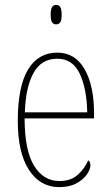

<svg xmlns="http://www.w3.org/2000/svg" viewBox="-20 -758 452 788"><path d="M223 10Q145 10 99 -60.5Q53 -131 53 -262Q53 -403 95 -472.5Q137 -542 215 -542Q288 -542 327 -474.5Q366 -407 366 -291V-272H81Q81 -142 119.5 -78.5Q158 -15 224 -15Q271 -15 299.5 -41Q328 -67 342 -100Q351 -95 351 -79Q351 -63 336.5 -42Q322 -21 293.5 -5.5Q265 10 223 10ZM338 -297Q336 -395 307 -456Q278 -517 215 -517Q149 -517 117 -457.5Q85 -398 82 -297ZM210 -658Q200 -658 194 -666Q188 -674 188 -698Q188 -721 194 -729.5Q200 -738 210 -738Q221 -738 227 -729.5Q233 -721 233 -698Q233 -674 227 -666Q221 -658 210 -658Z"/></svg>

Font: Noto Serif Condensed Thin
Style: Regular
Weight: 100
Width: 3
Designer: Monotype Design Team
Foundry: Monotype Imaging Inc.
Version: Version 2.013; ttfautohint (v1.8.4.7-5d5b)